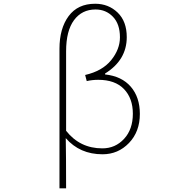

<svg xmlns="http://www.w3.org/2000/svg" viewBox="-20 -827 1040 1045"><path d="M339.8 -547.9V-115.2Q415 -19.5 537.1 -19.5Q607.4 -19.5 655.3 -71.3Q703.1 -123 703.1 -208Q703.1 -292 654.8 -342.3Q606.4 -392.6 514.6 -392.6Q482.4 -392.6 452.1 -385.7L443.4 -418.9Q537.1 -440.4 585 -499.5Q632.8 -558.6 632.8 -624Q632.8 -696.3 594.7 -735.8Q556.6 -775.4 500 -775.4Q425.8 -775.4 382.8 -717.3Q339.8 -659.2 339.8 -547.9ZM303.7 198.2V-561.5Q303.7 -671.9 353.5 -739.3Q403.3 -806.6 498 -806.6Q570.3 -806.6 620.1 -758.8Q669.9 -710.9 669.9 -625Q669.9 -500 551.8 -426.8V-421.9Q642.6 -412.1 691.9 -355Q741.2 -297.9 741.2 -207Q741.2 -110.4 682.1 -48.8Q623 12.7 538.1 12.7Q414.1 12.7 337.9 -75.2Q339.8 17.6 339.8 198.2Z"/></svg>

Font: GenEi Gothic M ExtraLight
Style: Regular
Weight: 200
Designer: o_tamon (Modified); [Source Han Sans]
Ryoko NISHIZUKA  (kana & ideographs); Paul D. Hunt (Latin, Greek & Cyrillic); Wenl
Version: Version 1.1a;Original Version 1.004